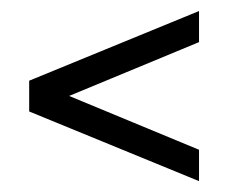

<svg xmlns="http://www.w3.org/2000/svg" viewBox="-20 -525 423 350"><path d="M342.8 -252V-194.8L33.2 -321.8V-377.9L342.8 -504.9V-448.2L106 -350.1Z"/></svg>

Font: Bebas Neue Regular
Style: Regular
Weight: 400
Designer: Ryoichi Tsunekawa
Foundry: Ryoichi Tsunekawa
Version: Version 001.003